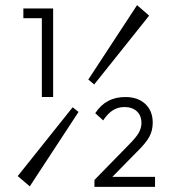

<svg xmlns="http://www.w3.org/2000/svg" viewBox="-20 -715 683 748"><path d="M263 -297 286 -279 96 11 49 -29ZM347 -386 324 -405 514 -695 561 -654ZM143 -337V-682H187V-337ZM71 -644V-682H182V-644ZM348 -14 478 -147Q510 -179 520.5 -197.5Q531 -216 531 -236Q531 -265 513 -281.5Q495 -298 465 -298Q439 -298 419 -285Q399 -272 382 -246L351 -274Q372 -306 401 -321.5Q430 -337 468 -337Q517 -337 546 -310Q575 -283 575 -237Q575 -207 562 -182.5Q549 -158 512 -122L406 -14ZM348 13V-14L385 -26H584V13Z"/></svg>

Font: Outfit Thin ExtraLight
Style: Regular
Weight: 250
Version: Version 1.100;gftools[0.9.27]